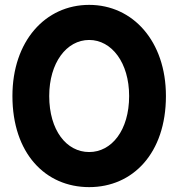

<svg xmlns="http://www.w3.org/2000/svg" viewBox="-20 -745 728 788"><path d="M182 -351C182 -487 253 -581 346 -581C438 -581 510 -488 510 -351C510 -210 438 -121 346 -121C253 -121 182 -210 182 -351ZM31 -351C31 -116 166 23 346 23C525 23 661 -116 661 -351C661 -576 525 -725 346 -725C166 -725 31 -576 31 -351Z"/></svg>

Font: Bluebird
Style: SfBdExt
Weight: 700
Designer: Jasper
Foundry: Cannot Into Space Fonts
Version: Version 0.98